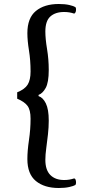

<svg xmlns="http://www.w3.org/2000/svg" viewBox="-20 -766 431 961"><path d="M274 175Q202 175 159.5 140Q117 105 117 30Q117 -11 125 -65Q133 -119 133 -172Q133 -216 117.5 -236.5Q102 -257 66 -272V-304Q104 -319 118.5 -342.5Q133 -366 133 -408Q133 -464 125 -513.5Q117 -563 117 -600Q117 -676 159.5 -711Q202 -746 274 -746Q305 -746 327 -741Q349 -736 357 -730Q360 -729 360.5 -721.5Q361 -714 359 -707Q357 -700 351 -698Q339 -702 327 -704Q315 -706 301 -706Q257 -706 232 -683.5Q207 -661 207 -608Q207 -572 215.5 -520.5Q224 -469 224 -416Q224 -353 208.5 -325.5Q193 -298 173 -291V-285Q195 -278 209.5 -248.5Q224 -219 224 -162Q224 -129 220 -93Q216 -57 211.5 -24Q207 9 207 34Q207 85 232 110Q257 135 301 135Q315 135 327 133Q339 131 351 127Q357 128 359 135.5Q361 143 360.5 150Q360 157 357 160Q349 165 327 170Q305 175 274 175Z"/></svg>

Font: Arima Medium
Style: Regular
Weight: 500
Designer: Joana Correia and Natanael Gama
Foundry: NDISCOVER
Version: Version 1.101;gftools[0.9.23]